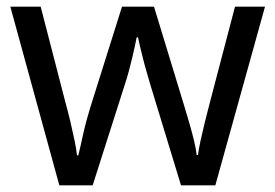

<svg xmlns="http://www.w3.org/2000/svg" viewBox="-20 -557 826 576"><path d="M431 -303Q425 -324 419 -344.5Q413 -365 408.5 -383.5Q404 -402 400 -418Q396 -434 394 -445H390Q388 -434 384.5 -418Q381 -402 376.5 -383Q372 -364 366.5 -343.5Q361 -323 354 -302L258 -1H158L11 -537H102L176 -251Q184 -222 191 -192.5Q198 -163 203.5 -136.5Q209 -110 211 -91H215Q218 -103 222 -121Q226 -139 230.5 -159Q235 -179 240.5 -199Q246 -219 251 -235L346 -537H442L534 -235Q541 -212 548.5 -186Q556 -160 562 -135.5Q568 -111 570 -92H574Q576 -109 581.5 -134.5Q587 -160 594.5 -190.5Q602 -221 610 -251L685 -537H775L626 -1H523Z"/></svg>

Font: bangla25
Style: Book
Weight: 400
Designer: Jelle Bosma - Monotype Design Team
Foundry: Monotype Imaging Inc.
Version: Version 2.003